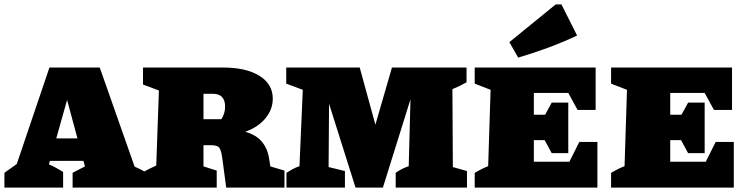

<svg xmlns="http://www.w3.org/2000/svg" viewBox="-49 -850 3390 870"><path d="M561 -95Q573 -90 585.5 -83.5Q598 -77 609 -71V0H280V-67L336 -96L329 -121H177L173 -105Q190 -98 206 -89Q222 -80 237 -71V0H-29V-67L27 -107L175 -544H403ZM206 -223H302L255 -397Z M1176 -96 1240 -77V0H976L957 -142Q953 -168 945 -180Q937 -192 908 -192H873V-96L933 -77V0H599V-70Q613 -78 626.5 -84.5Q640 -91 659 -100L671 -440L599 -467V-544H962Q1066 -544 1126.5 -506.5Q1187 -469 1187 -403Q1187 -353 1152.5 -312.5Q1118 -272 1062 -253Q1112 -239 1138 -207.5Q1164 -176 1171 -128ZM915 -425H873V-310H954Q971 -336 971 -367Q971 -425 915 -425Z M2003 -93 2067 -75V0H1744V-67Q1770 -86 1803 -97L1811 -400L1686 0H1562L1442 -380L1440 -93L1514 -75V0H1249V-67Q1262 -75 1276 -83Q1290 -91 1308 -97L1323 -443L1248 -471V-544H1581L1652 -285L1727 -544H2065V-477Q2037 -461 2001 -446Z M2576 -207H2658V0H2102V-67Q2116 -75 2131.5 -83Q2147 -91 2163 -97L2174 -443L2102 -471V-544H2650V-352H2568L2526 -429H2370V-330H2421L2451 -385H2526V-156H2451L2419 -215H2370V-117H2531ZM2299 -589 2259 -659 2469 -830H2495L2566 -689Q2500 -658 2433.5 -633.5Q2367 -609 2299 -589Z M3194 -207H3276V0H2720V-67Q2734 -75 2749.5 -83Q2765 -91 2781 -97L2792 -443L2720 -471V-544H3268V-352H3186L3144 -429H2988V-330H3039L3069 -385H3144V-156H3069L3037 -215H2988V-117H3149Z"/></svg>

Font: Piazzolla SC Black
Style: Regular
Weight: 900
Designer: Juan Pablo del Peral
Foundry: Huerta Tipografica
Version: Version 1.330